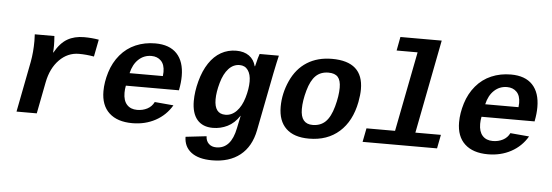

<svg xmlns="http://www.w3.org/2000/svg" viewBox="-56 -902 3712 1291"><g transform="rotate(5 1800.5 -256.5)"><path d="M557.1 -414.1Q504.9 -423.3 455.6 -423.3Q379.9 -423.3 323.7 -366.2Q267.6 -309.1 249 -213.9L207.5 0H70.8L137.2 -342.3Q149.4 -408.7 149.4 -483.4L147.9 -528.3H280.3Q283.2 -490.2 283.2 -466.3Q283.2 -439.5 281.2 -417H283.2Q320.3 -483.4 367.7 -510.7Q415 -538.1 480.5 -538.1Q532.2 -538.1 579.6 -529.8Z M852.5 9.8Q751.5 9.8 696.3 -41.3Q641.1 -92.3 641.1 -188Q641.1 -249.5 661.9 -316.7Q682.6 -383.8 725.6 -435.1Q768.6 -486.3 829.1 -512.2Q889.6 -538.1 960.9 -538.1Q1057.1 -538.1 1106.9 -485.4Q1156.7 -432.6 1156.7 -334.5Q1156.7 -291.5 1147 -241.7L1146.5 -237.8H788.1Q783.2 -213.4 783.2 -189.5Q783.2 -137.2 808.1 -109.6Q833 -82 877.4 -82Q915 -82 945.6 -97.9Q976.1 -113.8 991.2 -145L1118.2 -133.8Q1077.6 -64.9 1008.3 -27.6Q939 9.8 852.5 9.8ZM942.4 -451.7Q892.1 -451.7 855.7 -417.7Q819.3 -383.8 805.7 -323.7H1030.3L1032.2 -351.6Q1032.2 -401.4 1007.3 -426.5Q982.4 -451.7 942.4 -451.7Z M1408.7 211.9Q1317.9 211.9 1268.3 174.6Q1218.8 137.2 1217.8 69.8L1358.4 53.7Q1359.4 85.4 1378.7 104Q1397.9 122.6 1429.7 122.6Q1529.3 122.6 1557.1 -18.1L1574.7 -103H1573.7Q1540 -51.8 1493.4 -28.8Q1446.8 -5.9 1394.5 -5.9Q1325.7 -5.9 1288.8 -49.3Q1252 -92.8 1252 -175.3Q1252 -238.3 1271.2 -310.1Q1290.5 -381.8 1324.5 -432.9Q1358.4 -483.9 1405 -510.3Q1451.7 -536.6 1508.3 -536.6Q1560.5 -536.6 1594.5 -512.2Q1628.4 -487.8 1639.6 -443.4H1642.1Q1658.2 -511.2 1665.5 -528.3H1795.4L1784.2 -479L1769 -406.2L1692.9 -16.1Q1670.9 95.7 1597.7 153.8Q1524.4 211.9 1408.7 211.9ZM1614.7 -337.9Q1614.7 -386.2 1594.7 -414.3Q1574.7 -442.4 1538.6 -442.4Q1496.1 -442.4 1464.4 -408.2Q1432.6 -374 1414.8 -310.8Q1397 -247.6 1397 -198.7Q1397 -101.1 1471.2 -101.1Q1513.7 -101.1 1546.6 -135Q1579.6 -168.9 1597.2 -228.8Q1614.7 -288.6 1614.7 -337.9Z M2044.9 9.8Q1943.4 9.8 1890.4 -41Q1837.4 -91.8 1837.4 -187Q1837.4 -276.9 1876.2 -362.8Q1915 -448.7 1985.8 -493.4Q2056.6 -538.1 2154.3 -538.1Q2364.7 -538.1 2364.7 -351.1Q2364.7 -314 2355.5 -264.6Q2330.1 -133.3 2249.5 -61.8Q2168.9 9.8 2044.9 9.8ZM2221.7 -349.1Q2221.7 -398.4 2201.7 -421.1Q2181.6 -443.8 2138.2 -443.8Q2085.9 -443.8 2052.7 -411.9Q2019.5 -379.9 2000 -310.1Q1980.5 -240.2 1980.5 -184.6Q1980.5 -84 2061.5 -84Q2114.7 -84 2148.4 -116.7Q2182.1 -149.4 2201.9 -221.4Q2221.7 -293.5 2221.7 -349.1Z M2754.9 -92.8H2927.2L2909.2 0H2406.7L2424.8 -92.8H2617.7L2722.7 -631.8H2581.1L2598.6 -724.6H2877.4Z M3252.9 9.8Q3151.9 9.8 3096.7 -41.3Q3041.5 -92.3 3041.5 -188Q3041.5 -249.5 3062.3 -316.7Q3083 -383.8 3126 -435.1Q3168.9 -486.3 3229.5 -512.2Q3290 -538.1 3361.3 -538.1Q3457.5 -538.1 3507.3 -485.4Q3557.1 -432.6 3557.1 -334.5Q3557.1 -291.5 3547.4 -241.7L3546.9 -237.8H3188.5Q3183.6 -213.4 3183.6 -189.5Q3183.6 -137.2 3208.5 -109.6Q3233.4 -82 3277.8 -82Q3315.4 -82 3345.9 -97.9Q3376.5 -113.8 3391.6 -145L3518.6 -133.8Q3478 -64.9 3408.7 -27.6Q3339.4 9.8 3252.9 9.8ZM3342.8 -451.7Q3292.5 -451.7 3256.1 -417.7Q3219.7 -383.8 3206.1 -323.7H3430.7L3432.6 -351.6Q3432.6 -401.4 3407.7 -426.5Q3382.8 -451.7 3342.8 -451.7Z"/></g></svg>

Font: Cousine
Style: Bold Italic
Weight: 700
Italic angle: -12°
Monospace: yes
Designer: Steve Matteson
Foundry: Ascender Corporation
Version: Version 1.20